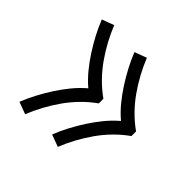

<svg xmlns="http://www.w3.org/2000/svg" viewBox="-133 -723 765 765"><g transform="rotate(45 250.0 -340.0)"><path d="M285 -89 234 -108Q247 -141 263.5 -172Q280 -203 299 -232.5Q318 -262 340.5 -289.5Q363 -317 390 -340Q363 -363 340.5 -390.5Q318 -418 299 -447.5Q280 -477 263.5 -508Q247 -539 234 -572L285 -591Q299 -556 317 -523Q335 -490 356.5 -459.5Q378 -429 404.5 -402Q431 -375 462 -353V-327Q431 -305 404.5 -278Q378 -251 356.5 -220.5Q335 -190 317 -157Q299 -124 285 -89ZM101 -89 50 -108Q63 -141 79.5 -172Q96 -203 115 -232.5Q134 -262 156.5 -289.5Q179 -317 206 -340Q179 -363 156.5 -390.5Q134 -418 115 -447.5Q96 -477 79.5 -508Q63 -539 50 -572L101 -591Q115 -556 133 -523Q151 -490 172.5 -459.5Q194 -429 220.5 -402Q247 -375 278 -353V-327Q247 -305 220.5 -278Q194 -251 172.5 -220.5Q151 -190 133 -157Q115 -124 101 -89Z"/></g></svg>

Font: Iosevka Fixed Light
Style: Regular
Weight: 300
Monospace: yes
Designer: Belleve Invis
Foundry: Belleve Invis
Version: Version 32.3.0